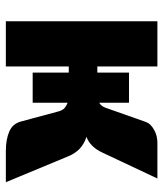

<svg xmlns="http://www.w3.org/2000/svg" viewBox="29 -588 559 657"><g transform="rotate(90 308.5 -259.5)"><path d="M515.1 -212.9 603.5 0H496.6Q457.5 0 430.2 -11.7Q404.3 -22.5 396 -50.8L360.8 -181.6Q357.4 -193.8 350.1 -200.7Q341.3 -208 331.5 -211.4V-91.8H228.5V-215.3H207.5V0H52.7V-518.6H207.5V-313H228.5V-421.4H331.5V-319.3Q343.8 -326.7 349.1 -342.3L397.5 -479.5Q401.4 -489.3 409.2 -496.6Q416 -502.9 426.3 -508.3Q437 -514.2 446.8 -516.1Q459 -518.6 468.3 -518.6H590.8L502 -330.1Q492.2 -309.1 479 -295.9Q464.8 -281.7 448.2 -275.9Q471.7 -268.6 489.3 -252.4Q506.3 -235.4 515.1 -212.9Z"/></g></svg>

Font: Lato-ExtraBold
Style: Regular
Weight: 500
Designer: Lukasz Dziedzic with Adam Twardoch and Botio Nikoltchev
Foundry: tyPoland Lukasz Dziedzic
Version: ""